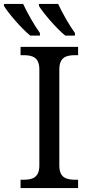

<svg xmlns="http://www.w3.org/2000/svg" viewBox="-66 -951 453 971"><path d="M264 -771H313V-784C285 -822 249 -886 228 -931H131V-921C152 -886 219 -807 264 -771ZM87 -771H136V-784C108 -822 72 -886 51 -931H-46V-921C-25 -886 42 -807 87 -771ZM38 0H329V-42H316C271 -42 234 -51 234 -114V-600C234 -663 271 -672 316 -672H329V-714H38V-672H51C96 -672 133 -663 133 -600V-114C133 -51 96 -42 51 -42H38Z"/></svg>

Font: Noto Serif
Style: Regular
Weight: 400
Designer: Monotype Design Team
Foundry: Monotype Imaging Inc.
Version: Version 2.015